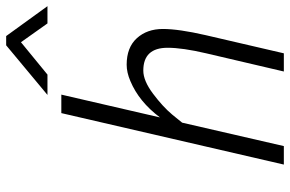

<svg xmlns="http://www.w3.org/2000/svg" viewBox="-179 -762 941 623"><g transform="rotate(-90 291.5 -450.5)"><path d="M393 -510C376.3 -510 358.7 -506 340 -498C295.3 -479.3 256 -447.3 222 -402L296 -722H236L69 0H129L205 -330L231 -362C248.3 -382.7 271 -403.5 299 -424.5C327 -445.5 352 -456 374 -456C423.3 -456 448 -429.7 448 -377C448 -345 442 -303.3 430 -252L371 0H430L489 -254C502.3 -312 509 -358.2 509 -392.5C509 -426.8 499 -455 479 -477C459 -499 430.3 -510 393 -510ZM295 -767H361L466 -853L527 -767H583L486 -901H456Z"/></g></svg>

Font: Titillium Web
Style: Light Italic
Weight: 300
Italic angle: -13°
Version: Version 1.001;PS 57.000;hotconv 1.0.70;makeotf.lib2.5.55311